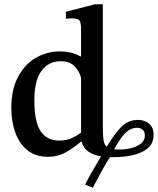

<svg xmlns="http://www.w3.org/2000/svg" viewBox="-20 -726 740 900"><path d="M509 11Q502 11 495 11Q473 46 454 80.5Q435 115 415 154L379 139Q398 101 415 72.5Q432 44 453 8V7Q418 1 394 -15.5Q370 -32 363 -62H359Q331 -37 292 -14Q253 9 204 9Q147 9 109 -21.5Q71 -52 52 -104Q33 -156 33 -220Q33 -305 64 -364.5Q95 -424 147 -454.5Q199 -485 262 -485Q285 -485 309 -480Q333 -475 356 -462H360V-587Q360 -620 352.5 -630Q345 -640 316 -640Q309 -640 299 -639Q289 -638 289 -638V-671L425 -706H462V-129Q462 -93 465 -71.5Q468 -50 479 -39H481Q511 -90 544.5 -127Q578 -164 627 -164Q657 -164 678.5 -146.5Q700 -129 700 -94Q700 -54 672.5 -31Q645 -8 601.5 1.5Q558 11 509 11ZM256 -67Q289 -67 311.5 -76.5Q334 -86 360 -104V-361Q353 -390 330.5 -414.5Q308 -439 264 -439Q208 -439 174.5 -394Q141 -349 141 -256Q141 -155 170.5 -111Q200 -67 256 -67ZM515 -26Q526 -25 540 -25Q569 -25 596 -32Q623 -39 641 -53.5Q659 -68 659 -90Q659 -109 648.5 -118Q638 -127 623 -127Q597 -127 577 -110.5Q557 -94 541.5 -70.5Q526 -47 515 -26Z"/></svg>

Font: STIX Two Text Medium
Style: Regular
Weight: 500
Designer: Ross Mills, John Hudson & Paul Hanslow, Tiro Typeworks Ltd; with prior portions MicroPress Inc., and Coen Hoffman.
Foundry: Tiro Typeworks Ltd
Version: Version 2.13 b171